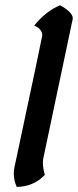

<svg xmlns="http://www.w3.org/2000/svg" viewBox="-20 -693 298 734"><path d="M43.9 21.5Q32.7 -3.9 32.7 -29.3Q32.7 -41.5 35.2 -53.2Q141.6 -552.2 141.6 -557.1Q141.6 -582.5 110.8 -595.2Q155.3 -650.4 209.5 -672.9Q258.3 -646.5 258.3 -622.1Q258.3 -619.6 146 -89.8Q144 -81.1 144 -70.8Q144 -50.3 151.4 -24.4Q107.9 21 43.9 21.5Z"/></svg>

Font: Balgruf
Style: Italic
Weight: 500
Italic angle: -12°
Designer: Paul James Miller
Foundry: High-Logic / Made with FontCreator
Version: Version 1.201;March 28, 2021;FontCreator 13.0.0.2683 64-bit